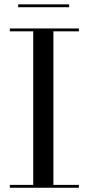

<svg xmlns="http://www.w3.org/2000/svg" viewBox="-20 -884 418 904"><path d="M65.5 -863.5H305.5V-850H65.5ZM26.5 -13.5H136.5V-736.5H26.5V-750H351.5V-736.5H231.5V-13.5H351.5V0H26.5Z"/></svg>

Font: Bodoni* 16
Style: Regular
Weight: 400
Version: Version 2.2